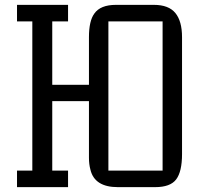

<svg xmlns="http://www.w3.org/2000/svg" viewBox="-20 -770 829 790"><path d="M613 -750Q674 -750 701.5 -716.5Q729 -683 729 -617V-136Q729 -64 705 -32Q681 0 618 0H465Q369 0 352 -72Q346 -94 346 -121V-354H195V-68H260V0H50V-68H113V-682H50V-750H260V-682H195V-421H346V-617Q346 -684 368 -714Q393 -750 457 -750ZM426 -68H649V-682H426Z"/></svg>

Font: Kelly Slab
Style: Regular
Weight: 400
Designer: Denis Masharov
Foundry: Denis Masharov
Version: Version 1.001